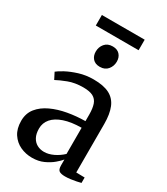

<svg xmlns="http://www.w3.org/2000/svg" viewBox="-218 -985 948 1090"><g transform="rotate(30 256.0 -440.0)"><path d="M177.5 10Q136 10 100.2 -6.5Q64.5 -23 42.2 -56.8Q20 -90.5 20 -141.5Q20 -190.5 47.5 -224.8Q75 -259 120.8 -280.2Q166.5 -301.5 222.8 -311.5Q279 -321.5 337 -322V-364Q337 -405.5 328 -431.5Q319 -457.5 296.2 -469.8Q273.5 -482 231.5 -482Q177 -482 134.5 -465.8Q92 -449.5 66.5 -435.5L45 -477.5Q57.5 -488.5 89.5 -505.8Q121.5 -523 165.5 -536.8Q209.5 -550.5 259.5 -550.5Q325 -550.5 363.8 -530.5Q402.5 -510.5 420 -468.5Q437.5 -426.5 437.5 -361V-43.5L493 -42.5V-7Q482 -4 465 -0.5Q448 3 429.2 5.5Q410.5 8 393 8Q366.5 8 354.5 -0.2Q342.5 -8.5 342.5 -36V-73.5Q331.5 -59.5 308.2 -39.8Q285 -20 252 -5Q219 10 177.5 10ZM220 -53Q249 -53 280.8 -68.2Q312.5 -83.5 337 -107V-278.5Q270 -278 223.5 -262.2Q177 -246.5 153.2 -218.8Q129.5 -191 129.5 -154Q129.5 -120 141.5 -97.5Q153.5 -75 174 -64Q194.5 -53 220 -53ZM252 -629.5Q222.5 -629.5 206.2 -647.5Q190 -665.5 190 -693.5Q190 -723.5 208.2 -745.2Q226.5 -767 259.5 -767H260.5Q290 -767 306.2 -749.2Q322.5 -731.5 322.5 -703.5Q322.5 -673.5 304.2 -651.5Q286 -629.5 253 -629.5ZM397 -890.5V-821.5H116.5V-890.5Z"/></g></svg>

Font: Merriweather 60pt
Style: Regular
Weight: 400
Version: Version 2.100